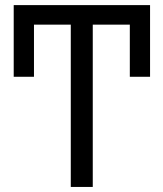

<svg xmlns="http://www.w3.org/2000/svg" viewBox="-20 -739 646 759"><path d="M573.2 -703.1V-435.5H493.2V-703.1ZM114.3 -703.1V-435.5H34.2V-703.1ZM346.7 -718.8V0H259.8V-718.8ZM573.2 -718.8V-641.6H34.2V-718.8Z"/></svg>

Font: Inter Display V
Style: Regular
Weight: 400
Designer: Rasmus Andersson
Foundry: rsms
Version: Version 3.015;git-src